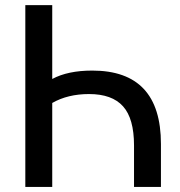

<svg xmlns="http://www.w3.org/2000/svg" viewBox="-20 -739 711 759"><path d="M80.1 0V-718.8H186.5V-426.8Q248 -460 344.7 -460Q616.2 -460 616.2 -169.9V0H509.8V-164.1Q509.8 -270.5 466.3 -318.8Q422.9 -367.2 332 -367.2Q248 -367.2 186.5 -332V0Z"/></svg>

Font: Min Sans Medium
Style: Regular
Weight: 500
Designer: Jinseong-Kim, NotoSansCJK, Nunito
Foundry: Jinseong-Kim
Version: Version 1.400;Glyphs 3.1.2 (3151)